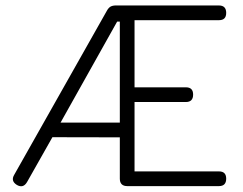

<svg xmlns="http://www.w3.org/2000/svg" viewBox="-20 -664 868 685"><path d="M761 0C761 0 434 0 434 0C416.5 0 407.5 -9 407.5 -26.5C407.5 -26.5 407.5 -26.5 407.5 -26.5C407.5 -26.5 407.5 -174 407.5 -174C407.5 -174 167 -174.5 167 -174.5C167 -174.5 76.5 -14.5 76.5 -14.5C67.5 1 55.5 4.5 40.5 -4C40.5 -4 40.5 -4 40.5 -4C25 -13.5 22 -25.5 30.5 -40C30.5 -40 30.5 -40 30.5 -40C30.5 -40 361.5 -626 361.5 -626C365 -632.5 369.5 -637.5 374.5 -640.5C379.5 -643 385.5 -644.5 392.5 -644.5C392.5 -644.5 392.5 -644.5 392.5 -644.5C392.5 -644.5 761 -644.5 761 -644.5C778.5 -644.5 787 -635.5 787 -618C787 -618 787 -618 787 -618C787 -600.5 778.5 -592 761 -592C761 -592 761 -592 761 -592C761 -592 460 -592 460 -592C460 -592 460 -352.5 460 -352.5C460 -352.5 643 -352.5 643 -352.5C660.5 -352.5 669 -344 669 -326.5C669 -326.5 669 -326.5 669 -326.5C669 -309 660.5 -300 643 -300C643 -300 643 -300 643 -300C643 -300 460 -300 460 -300C460 -300 460 -52.5 460 -52.5C460 -52.5 761 -52.5 761 -52.5C778.5 -52.5 787 -44 787 -26.5C787 -26.5 787 -26.5 787 -26.5C787 -9 778.5 0 761 0C761 0 761 0 761 0ZM398 -587C398 -587 196 -226.5 196 -226.5C196 -226.5 407.5 -226.5 407.5 -226.5C407.5 -226.5 407.5 -587 407.5 -587C407.5 -587 398 -587 398 -587Z"/></svg>

Font: Jura-Fortis-Regular
Style: Regular
Weight: 500
Designer: Daniel Johnson, Alexei Vanyashin, Mirko Velimirovic
Foundry: Daniel Johnson
Version: ""